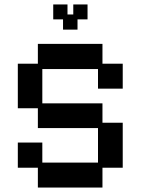

<svg xmlns="http://www.w3.org/2000/svg" viewBox="-20 -830 632 862"><path d="M150 12V-77H60V-190H170V-100H420V-255H150V-344H60V-544H150V-633H440V-544H531V-432H420V-520H170V-366H440V-279H531V-77H440V12ZM263 -697V-743H219V-810H283V-765H309V-810H373V-743H328V-697Z"/></svg>

Font: Pixelify Sans Medium
Style: Regular
Weight: 500
Designer: Stefie Justprince
Foundry: Typecalism Foundryline
Version: Version 1.000;February 13, 2025;FontCreator 15.0.0.3015 64-b